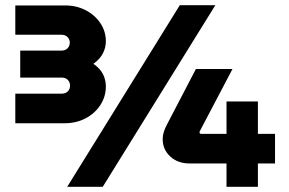

<svg xmlns="http://www.w3.org/2000/svg" viewBox="-20 -720 1114 740"><path d="M853 0V-90H711Q665 -90 636 -117Q607 -144 607 -184Q607 -198 611.5 -212Q616 -226 623 -239L735 -454H876L752 -218Q749 -214 749 -209Q749 -207 751 -205.5Q753 -204 756 -204H853V-329H974V-204H1040V-90H974V0ZM39 -245V-359H217Q233 -359 241.5 -368Q250 -377 250 -390Q250 -403 241.5 -412Q233 -421 217 -421H58V-525H217Q232 -525 240.5 -534Q249 -543 249 -556Q249 -568 240.5 -577Q232 -586 217 -586H39V-699H231Q275 -699 310.5 -680.5Q346 -662 367 -630.5Q388 -599 388 -561Q388 -537 377 -515Q366 -493 340 -474Q366 -456 377 -434Q388 -412 388 -387Q388 -348 367 -315.5Q346 -283 310 -264Q274 -245 229 -245ZM239 0 673 -700H810L376 0Z"/></svg>

Font: MuseoModerno Thin Black
Style: Regular
Weight: 900
Version: Version 1.002